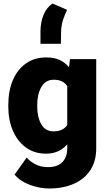

<svg xmlns="http://www.w3.org/2000/svg" viewBox="-20 -865 616 1093"><path d="M27.3 -257.8V-268.1Q27.3 -348.6 53.5 -409.4Q79.6 -470.2 128.2 -504.2Q176.8 -538.1 243.7 -538.1Q288.6 -538.1 319.8 -523.4Q351.1 -508.8 372.6 -482.9L378.4 -528.3H527.8V-20.5Q527.8 52.7 494.1 103.8Q460.4 154.8 400.1 181.4Q339.8 208 259.3 208Q206.1 208 150.9 187.7Q95.7 167.5 63 128.9L131.8 32.2Q151.9 54.7 182.1 70.6Q212.4 86.4 253.4 86.4Q306.6 86.4 334.7 58.1Q362.8 29.8 362.8 -21.5V-43Q340.8 -18.1 311 -4.2Q281.2 9.8 242.7 9.8Q176.3 9.8 127.9 -25.1Q79.6 -60.1 53.5 -120.6Q27.3 -181.2 27.3 -257.8ZM191.9 -268.1V-257.8Q191.9 -198.7 214.8 -158Q237.8 -117.2 284.7 -117.2Q338.4 -117.2 362.8 -153.3V-375Q339.4 -411.1 285.6 -411.1Q239.7 -411.1 215.8 -370.4Q191.9 -329.6 191.9 -268.1ZM210.4 -615.7V-684.1Q210.4 -737.8 228 -780.8Q245.6 -823.7 279.8 -844.7L361.8 -809.1Q352.1 -789.1 339.8 -754.6Q327.6 -720.2 327.6 -677.7L326.7 -615.7Z"/></svg>

Font: Vazirmatn FD Black
Style: Regular
Weight: 900
Designer: Saber Rastikerdar
Foundry: Saber Rastikerdar
Version: Version 33.003